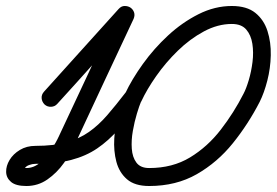

<svg xmlns="http://www.w3.org/2000/svg" viewBox="-65 -591 924 641"><path d="M126 -244Q118 -235 105.5 -234.5Q93 -234 84 -242Q75 -251 74 -263Q73 -275 82 -285Q144 -354 206.5 -423Q269 -492 331 -561Q340 -571 351 -571Q362 -571 370 -566Q379 -560 382.5 -550Q386 -540 381 -528Q332 -424 283.5 -320Q235 -216 186 -111Q172 -80 148.5 -47Q125 -14 93.5 8Q62 30 23 30Q-12 30 -28 16.5Q-44 3 -44.5 -17Q-45 -37 -33 -57Q-21 -77 1.5 -90.5Q24 -104 53 -104Q115 -104 157.5 -116Q200 -128 232 -150.5Q264 -173 293 -206.5Q322 -240 355 -283Q363 -293 375.5 -294.5Q388 -296 397 -288Q407 -281 408.5 -268.5Q410 -256 403 -246Q364 -197 330.5 -159Q297 -121 259.5 -95.5Q222 -70 172.5 -57Q123 -44 53 -44Q43 -44 32 -40Q21 -36 16 -27Q15 -26 12.5 -29Q10 -32 11 -32Q17 -30 23 -30Q48 -30 69.5 -48.5Q91 -67 107 -92Q123 -117 132 -137Q181 -241 229.5 -345Q278 -449 326 -554Q332 -565 343.5 -565Q355 -565 365 -558Q375 -552 379.5 -541Q384 -530 376 -521Q313 -452 251 -382.5Q189 -313 126 -244Q126 -244 126 -244Q126 -244 126 -244ZM352 -277Q357 -288 368.5 -292.5Q380 -297 391 -292Q403 -287 407 -275.5Q411 -264 406 -252Q400 -238 392 -211.5Q384 -185 378.5 -154Q373 -123 375 -94.5Q377 -66 390.5 -48Q404 -30 433 -30Q511 -30 569.5 -65.5Q628 -101 672 -158Q716 -215 748 -278Q757 -295 765.5 -323.5Q774 -352 778 -384Q782 -416 777.5 -445Q773 -474 757 -492.5Q741 -511 709 -511Q662 -511 615.5 -486Q569 -461 528.5 -421.5Q488 -382 456.5 -337Q425 -292 407 -253Q407 -253 407 -253Q407 -253 407 -253Q402 -242 390.5 -238Q379 -234 367 -239Q356 -244 352 -255.5Q348 -267 353 -279Q375 -326 412 -377.5Q449 -429 496 -472.5Q543 -516 597.5 -543.5Q652 -571 709 -571Q759 -571 787.5 -548Q816 -525 828 -487.5Q840 -450 839 -406.5Q838 -363 827.5 -322Q817 -281 802 -251Q764 -177 712.5 -113Q661 -49 592 -9.5Q523 30 433 30Q385 30 359 7.5Q333 -15 323.5 -51Q314 -87 316.5 -128.5Q319 -170 329 -209.5Q339 -249 352 -277Q352 -277 352 -277Q352 -277 352 -277Z"/></svg>

Font: FRB American Cursive Guidelines
Style: Bold Italic
Weight: 700
Italic angle: -25°
Version: Version 2.0;Modular Font Editor K font №1